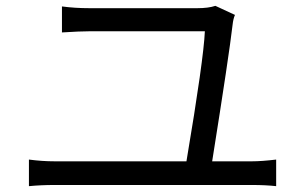

<svg xmlns="http://www.w3.org/2000/svg" viewBox="-20 -694 1040 657"><path d="M842 -142Q875 -142 925 -148V-57Q889 -61 842 -61H167Q120 -61 79 -57V-148Q124 -142 167 -142H618Q677 -492 681 -587H287Q254 -587 192 -583V-672Q236 -666 286 -666H655Q693 -666 717 -674L784 -643Q778 -629 776 -610Q764 -506 706 -142Z"/></svg>

Font: KaiGen Gothic CN Regular
Style: Regular
Weight: 400
Designer: Ryoko NISHIZUKA  (kana & ideographs); Paul D. Hunt (Latin, Greek & Cyrillic); Wenlong ZHANG  (bopomofo); Sandoll Communi
Foundry: Adobe Systems Incorporated
Version: Version 1.002.20150501